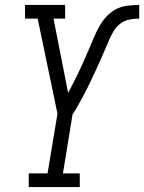

<svg xmlns="http://www.w3.org/2000/svg" viewBox="-20 -755 582 775"><path d="M96 0V-55H172L212 -296L167 -512L132 -680H81V-735H243V-680H196L255 -380Q267 -402 278 -424Q289 -446 299.5 -468Q310 -490 320 -512.5Q330 -535 339.5 -557.5Q349 -580 358.5 -602.5Q368 -625 380 -647Q392 -669 409.5 -688Q427 -707 448.5 -718Q470 -729 494 -732Q518 -735 542 -735V-680Q522 -680 502 -676Q482 -672 465 -659Q448 -646 437.5 -627.5Q427 -609 419 -590.5Q411 -572 403 -553Q395 -534 386.5 -515Q378 -496 369.5 -477.5Q361 -459 352 -440Q343 -421 334 -402.5Q325 -384 315 -366Q305 -348 295 -329.5Q285 -311 273 -294L234 -55H302V0Z"/></svg>

Font: Iosevka Slab Light
Style: Italic
Weight: 300
Italic angle: -9°
Monospace: yes
Designer: Belleve Invis
Foundry: Belleve Invis
Version: Version 11.1.1; ttfautohint (v1.8.3)